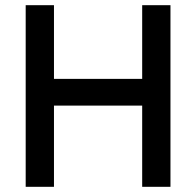

<svg xmlns="http://www.w3.org/2000/svg" viewBox="-20 -720 756 740"><path d="M79 -700H188V-416H528V-700H637V0H528V-313H188V0H79Z"/></svg>

Font: Cabin Medium
Style: Regular
Weight: 500
Designer: Pablo Impallari
Foundry: Pablo Impallari. http://www.impallari.com Igino Marini. http://www.ikern.com
Version: Version 2.001